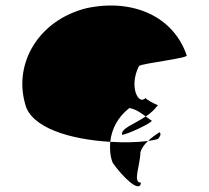

<svg xmlns="http://www.w3.org/2000/svg" viewBox="-20 -564 740 681"><path d="M69 -196C89 -110 231 -69 371 -61C376 -107 398 -149 439 -181C463 -176 479 -164 497 -151C514 -162 528 -175 540 -191C533 -193 495 -212 497 -217C471 -188 436 -257 473 -330C487 -340 653 -358 642 -368C595 -506 451 -570 287 -535C118 -493 28 -341 69 -196ZM371 -61C369 -37 370 -11 380 14C414 62 476 124 480 84C449 84 478 20 478 -24C482 -38 492 -52 505 -64C467 -59 420 -58 371 -61ZM413 -86C430 -86 523 -130 518 -136C510 -141 504 -146 497 -151C453 -122 408 -108 413 -86ZM497 -218V-217ZM505 -64C519 -66 531 -68 540 -71C545 -76 554 -88 546 -95C534 -88 519 -77 505 -64ZM541 -192 540 -191C541 -191 542 -191 541 -190Z"/></svg>

Font: Ampere
Style: SCExt
Weight: 400
Version: Version 1